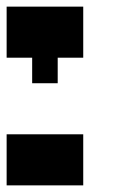

<svg xmlns="http://www.w3.org/2000/svg" viewBox="-20 -559 348 579"><path d="M77 -308V-385H0V-539H231V-385H154V-308ZM0 0V-154H231V0Z"/></svg>

Font: Coral Pixels
Style: Regular
Weight: 400
Designer: Tanukizamurai
Foundry: TanukiFont
Version: Version 1.000; ttfautohint (v1.8.4.7-5d5b)